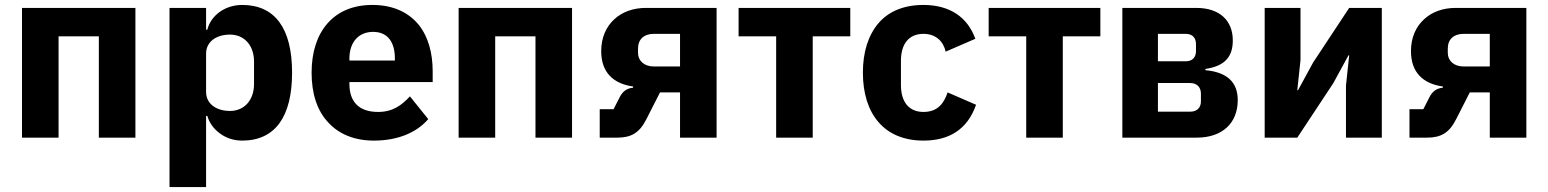

<svg xmlns="http://www.w3.org/2000/svg" viewBox="-20 -557 6266 777"><path d="M69 -525H528V0H380V-410H217V0H69Z M666 -525H814V-437H819C834 -496 892 -537 960 -537C1093 -537 1162 -442 1162 -263C1162 -84 1093 12 960 12C925 12 894 1 870 -17C845 -35 827 -60 819 -88H814V200H666ZM911 -108C967 -108 1008 -150 1008 -217V-308C1008 -375 967 -417 911 -417C855 -417 814 -388 814 -340V-185C814 -137 855 -108 911 -108Z M1493 12C1413 12 1350 -15 1307 -63C1263 -110 1241 -179 1241 -263C1241 -346 1263 -414 1305 -462C1347 -510 1408 -537 1487 -537C1574 -537 1635 -505 1675 -456C1714 -407 1731 -340 1731 -269V-225H1394V-217C1394 -148 1430 -104 1510 -104C1571 -104 1606 -132 1639 -167L1713 -75C1666 -20 1589 12 1493 12ZM1490 -428C1430 -428 1394 -385 1394 -320V-312H1578V-321C1578 -385 1550 -428 1490 -428Z M1836 -525H2295V0H2147V-410H1984V0H1836Z M2407 -115H2463L2487 -162C2499 -187 2517 -200 2542 -202V-207C2463 -218 2413 -263 2413 -350C2413 -405 2433 -449 2466 -479C2498 -509 2543 -525 2594 -525H2880V0H2732V-183H2651L2596 -75C2568 -19 2534 0 2478 0H2407ZM2732 -288V-420H2626C2587 -420 2562 -399 2562 -360V-343C2562 -311 2587 -288 2626 -288Z M3121 -410H2969V-525H3421V-410H3269V0H3121Z M3717 12C3638 12 3576 -15 3535 -63C3494 -110 3472 -179 3472 -263C3472 -347 3494 -415 3535 -463C3576 -511 3638 -537 3717 -537C3824 -537 3896 -487 3927 -400L3807 -348C3798 -388 3769 -420 3717 -420C3657 -420 3626 -378 3626 -311V-213C3626 -146 3657 -104 3717 -104C3776 -104 3800 -140 3815 -183L3930 -133C3895 -33 3821 12 3717 12Z M4133 -410H3981V-525H4433V-410H4281V0H4133Z M4522 -525H4821C4917 -525 4969 -473 4969 -393C4969 -325 4934 -289 4858 -278V-273C4945 -265 4989 -225 4989 -152C4989 -59 4927 0 4823 0H4522ZM4796 -105C4823 -105 4840 -120 4840 -147V-178C4840 -205 4823 -221 4796 -221H4666V-105ZM4778 -309C4805 -309 4820 -324 4820 -351V-378C4820 -405 4805 -420 4778 -420H4666V-309Z M5098 -525H5243V-314L5230 -192H5233L5294 -304L5440 -525H5572V0H5427V-211L5440 -333H5437L5376 -221L5230 0H5098Z M5684 -115H5740L5764 -162C5776 -187 5794 -200 5819 -202V-207C5740 -218 5690 -263 5690 -350C5690 -405 5710 -449 5743 -479C5775 -509 5820 -525 5871 -525H6157V0H6009V-183H5928L5873 -75C5845 -19 5811 0 5755 0H5684ZM6009 -288V-420H5903C5864 -420 5839 -399 5839 -360V-343C5839 -311 5864 -288 5903 -288Z"/></svg>

Font: Plexus Sans Bold
Style: Regular
Weight: 700
Version: Version 2.001;PS 002.001;hotconv 1.0.70;makeotf.lib2.5.58329